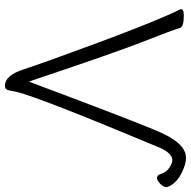

<svg xmlns="http://www.w3.org/2000/svg" viewBox="-18 -730 760 763"><g transform="rotate(90 361.5 -348.0)"><path d="M583 -703Q609 -714 648.5 -698.5Q688 -683 707.5 -659.5Q727 -636 722 -623Q717 -610 704 -600Q679 -581 670 -609.5Q661 -638 628 -651Q609 -658 593.5 -644Q578 -630 568 -607Q368 -129 345 -36Q340 -14 339 -7Q337 12 320 12Q280 12 256 -60Q241 -105 215 -178Q72 -575 16 -686Q16 -687 16 -688Q16 -699 40 -699Q87 -699 91 -683Q97 -659 142.5 -544Q188 -429 299 -97L304 -84L309 -97Q473 -535 508 -611Q543 -687 583 -703ZM592 -642Z"/></g></svg>

Font: ToneOZ-Pinyin-WenKai-Light
Style: Light
Weight: 300
Designer: Fontworks Inc.
Foundry: ToneOZ
Version: Version 0.240331